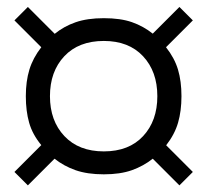

<svg xmlns="http://www.w3.org/2000/svg" viewBox="-20 -668 610 565"><path d="M62 -122.5 22.5 -162 101.5 -241Q75.5 -272.5 65.8 -306.8Q56 -341 56 -385Q56 -429 66.5 -463.2Q77 -497.5 101.5 -529L22.5 -608L62 -647.5L141 -568.5Q168 -590.5 202.5 -602.5Q237 -614.5 285.5 -614.5Q334.5 -614.5 368.2 -602.8Q402 -591 429.5 -569L508 -647.5L547.5 -608L468.5 -529Q493.5 -497.5 503.8 -463.2Q514 -429 514 -385Q514 -341.5 504 -307Q494 -272.5 469 -240.5L547.5 -162L508 -122.5L429.5 -201Q402.5 -179.5 368.2 -167.2Q334 -155 285.5 -155Q237 -155 202.2 -167.2Q167.5 -179.5 140.5 -201ZM285.5 -222.5Q359.5 -222.5 401.2 -267.5Q443 -312.5 443 -385Q443 -457.5 401 -502.5Q359 -547.5 285.5 -547.5Q211.5 -547.5 169.2 -502.5Q127 -457.5 127 -385Q127 -312.5 169.5 -267.5Q212 -222.5 285.5 -222.5Z"/></svg>

Font: Besley* Narrow Semi
Style: Regular
Weight: 600
Width: 4
Designer: Owen Earl
Foundry: indestructible type*
Version: Version 3.000; ttfautohint (v1.8.3)